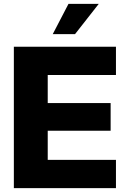

<svg xmlns="http://www.w3.org/2000/svg" viewBox="-20 -968 655 988"><path d="M51.3 0V-727.5H576.7V-582H225.6V-437.5H549.3V-295.4H225.6V-145.5H576.7V0ZM251.5 -792.5 332.5 -948.2H488.3L366.2 -792.5Z"/></svg>

Font: Inter 24pt ExtraBold
Style: Regular
Weight: 800
Designer: Rasmus Andersson
Foundry: rsms
Version: Version 4.001;git-66647c0bb